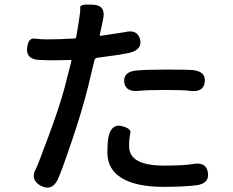

<svg xmlns="http://www.w3.org/2000/svg" viewBox="-20 -808 1040 858"><path d="M238 -6Q212 48 162 22Q112 -5 142 -57Q148 -67 199 -205Q245 -329 268 -414Q276 -443 283 -472L299 -535Q300 -540 295 -540L250 -539Q219 -538 188 -539L158 -540Q97 -542 101 -591Q105 -639 134 -635.5Q163 -632 191 -632Q220 -632 249 -633L312 -636Q320 -636 321 -644L332 -711Q340 -759 338.5 -775Q337 -791 396 -787Q454 -784 441 -723L426 -652Q425 -647 430 -648Q531 -663 536 -664Q594 -679 606 -632Q617 -586 558 -572Q520 -563 416 -550Q405 -549 402 -539L373 -418Q345 -307 301 -178Q254 -39 238 -6ZM711 27Q589 27 524.5 -12Q460 -51 460 -125Q460 -173 465 -197Q478 -255 523 -245Q568 -234 562.5 -212.5Q557 -191 557 -154Q557 -68 712 -68Q802 -68 842 -75Q902 -86 909 -37Q917 12 857 20Q799 27 711 27ZM895 -441Q889 -394 829 -402Q799 -406 724 -406Q634 -406 600 -402Q540 -396 535 -442Q531 -488 591 -493Q632 -497 722 -497Q821 -497 841 -495Q901 -489 895 -441Z"/></svg>

Font: Resource Han Rounded JP Medium
Style: Regular
Weight: 500
Designer: Cyano Hao (round all glyphs); Ryoko NISHIZUKA 西塚涼子 (kana, bopomofo & ideographs); Paul D. Hunt (Latin, Greek & Cyrillic)
Foundry: Cyano Hao
Version: 0.990